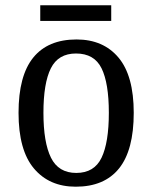

<svg xmlns="http://www.w3.org/2000/svg" viewBox="-20 -695 576 725"><path d="M266 10Q166 10 108 -59Q50 -128 50 -269Q50 -409 105.5 -477.5Q161 -546 269 -546Q370 -546 427.5 -477.5Q485 -409 485 -269Q485 -128 429.5 -59Q374 10 266 10ZM268 -42Q336 -42 363.5 -99.5Q391 -157 391 -269Q391 -381 363.5 -437Q336 -493 267 -493Q200 -493 172 -437Q144 -381 144 -269Q144 -157 172.5 -99.5Q201 -42 268 -42ZM132 -616V-675H400V-616Z"/></svg>

Font: Noto Serif Tamil SemiCondensed
Style: Regular
Weight: 400
Width: 4
Designer: Indian Type Foundry, Tom Grace, and the Monotype Design Team
Foundry: Monotype Imaging Inc.
Version: Version 2.004; ttfautohint (v1.8.4.7-5d5b)